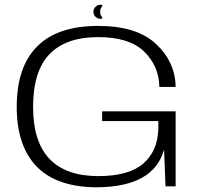

<svg xmlns="http://www.w3.org/2000/svg" viewBox="-20 -791 865 815"><path d="M393 4Q633 2 676.5 -156.5L682.5 0H725.5V-318.5H413.5V-277H652V-243.5Q649.5 -150.5 588.5 -97Q527.5 -43.5 397 -43.5Q260.5 -43.5 190.5 -116.2Q120.5 -189 120.5 -337Q120.5 -489.5 190.5 -561.5Q260.5 -633.5 396.5 -633.5Q528.5 -633.5 591.5 -572.5Q654.5 -511.5 656.5 -422H725.5Q724 -528 642.2 -604.5Q560.5 -681 396.5 -681Q224.5 -681 137.8 -594Q51 -507 51 -338Q51 -170 136.8 -83Q222.5 4 393 4ZM407 -711Q419 -711 412 -720Q405 -729 405 -741Q405 -753.5 412.2 -762.2Q419.5 -771 407 -771Q394.5 -771 385.5 -762.2Q376.5 -753.5 376.5 -741Q376.5 -728.5 385.5 -719.8Q394.5 -711 407 -711Z"/></svg>

Font: Anybody Expanded Light
Style: Regular
Weight: 300
Width: 7
Version: Version 1.113;gftools[0.9.25]